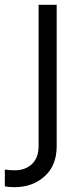

<svg xmlns="http://www.w3.org/2000/svg" viewBox="-83 -556 332 796"><path d="M-63 216V147Q-42 150 -21 150Q22 150 49.5 124Q77 98 77 50V-536H152V50Q152 130 102 175Q52 220 -23 220Q-50 220 -63 216Z"/></svg>

Font: Evergrow Sans 
Style: Regular
Weight: 400
Foundry: 10Web
Version: Version 1.000